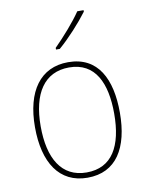

<svg xmlns="http://www.w3.org/2000/svg" viewBox="-87 -827 685 898"><g transform="rotate(-10 256.0 -377.5)"><path d="M373 -758V-765H343C312 -719 259 -659 214 -614V-606H232C280 -647 338 -711 373 -758ZM457 -264C457 -423 401 -538 259 -538C127 -538 54 -436 54 -265C54 -97 122 10 256 10C393 10 457 -97 457 -264ZM81 -265C81 -421 142 -513 259 -513C384 -513 430 -408 430 -264C430 -110 377 -15 256 -15C137 -15 81 -112 81 -265Z"/></g></svg>

Font: Noto Sans Hebrew SemiCondensed Thin
Style: Regular
Weight: 100
Width: 4
Designer: Monotype Design Team
Foundry: Monotype Imaging Inc.
Version: Version 2.004